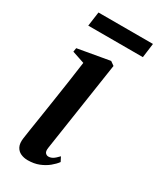

<svg xmlns="http://www.w3.org/2000/svg" viewBox="-177 -733 669 804"><g transform="rotate(30 157.0 -331.0)"><path d="M102 11Q83.5 11 68.2 4Q53 -3 45.2 -18.5Q37.5 -34 41 -59.5Q42 -70 46.8 -99.2Q51.5 -128.5 58 -170.8Q64.5 -213 72 -262.2Q79.5 -311.5 87 -362.2Q94.5 -413 100.5 -458.5L41 -478.5L44 -497L197.5 -524L216.5 -510.5L151.5 -78.5Q148.5 -59.5 154.8 -52.5Q161 -45.5 169.5 -45.5Q180 -45.5 190 -51.2Q200 -57 215 -73L226 -51.5Q215.5 -37 197.8 -22.5Q180 -8 156.2 1.5Q132.5 11 102 11ZM50 -673H313.5L304.5 -604H40.5Z"/></g></svg>

Font: Merriweather 120pt Medium
Style: Italic
Weight: 500
Italic angle: -7.8°
Version: Version 2.101